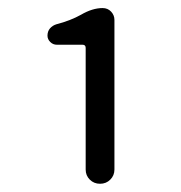

<svg xmlns="http://www.w3.org/2000/svg" viewBox="-20 -897 449 476"><path d="M192.4 -476.6V-778.3Q192.4 -786.1 184.6 -786.1H121.1Q111.3 -786.1 104.5 -793Q97.7 -799.8 97.7 -808.6Q97.7 -819.3 104 -826.7Q110.4 -834 120.1 -836.9Q154.3 -845.7 180.7 -860.4Q209 -877 234.4 -877Q247.1 -877 255.4 -868.2Q263.7 -859.4 263.7 -847.7V-476.6Q263.7 -461.9 253.4 -451.7Q243.2 -441.4 228 -441.4Q212.9 -441.4 202.6 -451.7Q192.4 -461.9 192.4 -476.6Z"/></svg>

Font: Gen Jyuu Gothic Regular
Style: Regular
Weight: 400
Designer: [Source Han Sans]
Ryoko NISHIZUKA  (kana & ideographs); Paul D. Hunt (Latin, Greek & Cyrillic); Wenlong ZHANG  (bopomofo
Version: Version 1.002.20150607